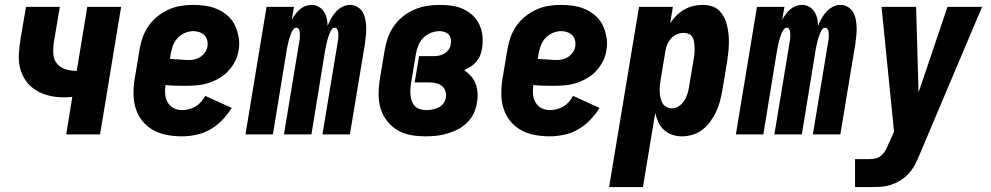

<svg xmlns="http://www.w3.org/2000/svg" viewBox="-20 -548 4040 783"><path d="M250 0 275 -153Q266 -152 257 -151.5Q248 -151 240 -151Q209 -151 180 -158Q151 -165 126.5 -180Q102 -195 85.5 -218.5Q69 -242 62 -270Q55 -298 57 -329Q59 -360 64 -391L86 -520H224L199 -372Q196 -350 197.5 -327.5Q199 -305 212 -289Q225 -273 246 -266Q267 -259 289 -259H293L336 -520H474L388 0Z M722 8Q691 8 661 2.5Q631 -3 605.5 -17Q580 -31 561.5 -53.5Q543 -76 534 -104Q525 -132 524.5 -162.5Q524 -193 529 -225L549 -345Q553 -370 561.5 -394.5Q570 -419 585 -441Q600 -463 621.5 -480.5Q643 -498 667.5 -509Q692 -520 717.5 -524Q743 -528 768 -528Q794 -528 820 -524Q846 -520 869 -509.5Q892 -499 910.5 -482Q929 -465 939 -443Q949 -421 953.5 -395Q958 -369 953 -343Q950 -320 939 -298.5Q928 -277 911.5 -259Q895 -241 873 -228.5Q851 -216 828.5 -209Q806 -202 783 -200Q760 -198 738 -198Q717 -198 696.5 -198.5Q676 -199 655 -201Q652 -183 653.5 -164.5Q655 -146 663.5 -131Q672 -116 687.5 -107.5Q703 -99 722 -99Q736 -99 750 -102.5Q764 -106 777 -113.5Q790 -121 800 -132.5Q810 -144 817 -157L925 -108Q909 -82 887 -59Q865 -36 838 -20.5Q811 -5 781 1.5Q751 8 722 8ZM750 -303Q762 -303 774.5 -306Q787 -309 798 -316.5Q809 -324 816.5 -335Q824 -346 826 -359Q828 -372 825 -384Q822 -396 813.5 -404.5Q805 -413 793 -417Q781 -421 768 -421Q751 -421 733.5 -413.5Q716 -406 703.5 -392Q691 -378 685 -361Q679 -344 676 -327L673 -308Q683 -307 692 -306.5Q701 -306 711 -305.5Q721 -305 730.5 -304Q740 -303 750 -303Z M981 0 1067 -520H1179L1170 -468Q1177 -480 1185 -491Q1193 -502 1203.5 -510.5Q1214 -519 1226 -523.5Q1238 -528 1251 -528Q1266 -528 1279.5 -520.5Q1293 -513 1301 -500.5Q1309 -488 1312.5 -473.5Q1316 -459 1316 -443Q1322 -458 1330.5 -473Q1339 -488 1350.5 -500.5Q1362 -513 1377 -520.5Q1392 -528 1407 -528Q1424 -528 1438 -519.5Q1452 -511 1459.5 -497.5Q1467 -484 1470 -468Q1473 -452 1473.5 -435Q1474 -418 1472 -401.5Q1470 -385 1468 -368L1407 0H1295L1359 -387Q1360 -394 1360 -401Q1360 -408 1359.5 -415Q1359 -422 1355.5 -428.5Q1352 -435 1345 -435Q1337 -435 1332 -427Q1327 -419 1324 -411.5Q1321 -404 1318.5 -396Q1316 -388 1314 -380.5Q1312 -373 1310.5 -365Q1309 -357 1307 -349L1250 0H1138L1202 -387Q1203 -394 1203 -401Q1203 -408 1202.5 -415Q1202 -422 1199 -428.5Q1196 -435 1188 -435Q1181 -435 1175.5 -427Q1170 -419 1167 -411.5Q1164 -404 1161.5 -396Q1159 -388 1157 -380.5Q1155 -373 1153.5 -365Q1152 -357 1150 -349L1093 0Z M1717 8Q1686 8 1656.5 3Q1627 -2 1602 -16.5Q1577 -31 1559 -54Q1541 -77 1532.5 -104.5Q1524 -132 1524 -163Q1524 -194 1529 -225L1549 -345Q1553 -370 1562 -395Q1571 -420 1587 -442.5Q1603 -465 1624.5 -482Q1646 -499 1671 -509.5Q1696 -520 1722 -524Q1748 -528 1773 -528Q1799 -528 1823.5 -524.5Q1848 -521 1869.5 -511Q1891 -501 1908 -485Q1925 -469 1935 -447.5Q1945 -426 1947.5 -401.5Q1950 -377 1946 -351Q1944 -337 1938.5 -323Q1933 -309 1923 -297Q1913 -285 1899.5 -276.5Q1886 -268 1873 -262Q1888 -252 1900.5 -238Q1913 -224 1919.5 -206.5Q1926 -189 1927.5 -169.5Q1929 -150 1925 -130Q1922 -108 1912.5 -87Q1903 -66 1886 -49Q1869 -32 1848 -21Q1827 -10 1805 -3.5Q1783 3 1761 5.5Q1739 8 1717 8ZM1719 -99Q1731 -99 1743.5 -101.5Q1756 -104 1768 -109.5Q1780 -115 1788 -126Q1796 -137 1798 -149Q1801 -163 1796.5 -176.5Q1792 -190 1781.5 -198Q1771 -206 1757 -209Q1743 -212 1729 -212H1671L1689 -319H1747Q1758 -319 1769.5 -321Q1781 -323 1791.5 -329Q1802 -335 1809.5 -345.5Q1817 -356 1818 -367Q1820 -378 1818.5 -388.5Q1817 -399 1810.5 -406.5Q1804 -414 1793.5 -417.5Q1783 -421 1773 -421Q1755 -421 1737 -414Q1719 -407 1706 -393.5Q1693 -380 1686 -362.5Q1679 -345 1676 -327L1656 -207Q1654 -194 1653.5 -181.5Q1653 -169 1654.5 -156.5Q1656 -144 1660.5 -133Q1665 -122 1673.5 -114Q1682 -106 1694 -102.5Q1706 -99 1719 -99Z M2222 8Q2191 8 2161 2.5Q2131 -3 2105.5 -17Q2080 -31 2061.5 -53.5Q2043 -76 2034 -104Q2025 -132 2024.5 -162.5Q2024 -193 2029 -225L2049 -345Q2053 -370 2061.5 -394.5Q2070 -419 2085 -441Q2100 -463 2121.5 -480.5Q2143 -498 2167.5 -509Q2192 -520 2217.5 -524Q2243 -528 2268 -528Q2294 -528 2320 -524Q2346 -520 2369 -509.5Q2392 -499 2410.5 -482Q2429 -465 2439 -443Q2449 -421 2453.5 -395Q2458 -369 2453 -343Q2450 -320 2439 -298.5Q2428 -277 2411.5 -259Q2395 -241 2373 -228.5Q2351 -216 2328.5 -209Q2306 -202 2283 -200Q2260 -198 2238 -198Q2217 -198 2196.5 -198.5Q2176 -199 2155 -201Q2152 -183 2153.5 -164.5Q2155 -146 2163.5 -131Q2172 -116 2187.5 -107.5Q2203 -99 2222 -99Q2236 -99 2250 -102.5Q2264 -106 2277 -113.5Q2290 -121 2300 -132.5Q2310 -144 2317 -157L2425 -108Q2409 -82 2387 -59Q2365 -36 2338 -20.5Q2311 -5 2281 1.5Q2251 8 2222 8ZM2250 -303Q2262 -303 2274.5 -306Q2287 -309 2298 -316.5Q2309 -324 2316.5 -335Q2324 -346 2326 -359Q2328 -372 2325 -384Q2322 -396 2313.5 -404.5Q2305 -413 2293 -417Q2281 -421 2268 -421Q2251 -421 2233.5 -413.5Q2216 -406 2203.5 -392Q2191 -378 2185 -361Q2179 -344 2176 -327L2173 -308Q2183 -307 2192 -306.5Q2201 -306 2211 -305.5Q2221 -305 2230.5 -304Q2240 -303 2250 -303Z M2464 215 2586 -520H2724L2713 -453Q2724 -470 2738.5 -484.5Q2753 -499 2770.5 -509Q2788 -519 2807 -523.5Q2826 -528 2845 -528Q2864 -528 2881.5 -523Q2899 -518 2911.5 -506Q2924 -494 2932.5 -478Q2941 -462 2945 -444.5Q2949 -427 2951 -408.5Q2953 -390 2952.5 -371Q2952 -352 2950 -333Q2948 -314 2945 -295L2925 -175Q2921 -154 2915.5 -133Q2910 -112 2900 -91.5Q2890 -71 2876.5 -52Q2863 -33 2844.5 -19Q2826 -5 2804 1.5Q2782 8 2761 8Q2740 8 2721 1.5Q2702 -5 2687.5 -18.5Q2673 -32 2665 -49.5Q2657 -67 2652 -87L2602 215ZM2720 -106Q2735 -106 2748.5 -115Q2762 -124 2770.5 -137.5Q2779 -151 2783.5 -165.5Q2788 -180 2790 -194L2810 -314Q2812 -325 2812.5 -335.5Q2813 -346 2812.5 -356.5Q2812 -367 2810.5 -377.5Q2809 -388 2804 -396.5Q2799 -405 2789.5 -409.5Q2780 -414 2769 -414Q2755 -414 2741.5 -408.5Q2728 -403 2718 -392.5Q2708 -382 2702 -368.5Q2696 -355 2694 -342L2674 -222Q2672 -209 2671 -197Q2670 -185 2670.5 -173Q2671 -161 2673.5 -149Q2676 -137 2681.5 -127.5Q2687 -118 2697.5 -112Q2708 -106 2720 -106Z M2981 0 3067 -520H3179L3170 -468Q3177 -480 3185 -491Q3193 -502 3203.5 -510.5Q3214 -519 3226 -523.5Q3238 -528 3251 -528Q3266 -528 3279.5 -520.5Q3293 -513 3301 -500.5Q3309 -488 3312.5 -473.5Q3316 -459 3316 -443Q3322 -458 3330.5 -473Q3339 -488 3350.5 -500.5Q3362 -513 3377 -520.5Q3392 -528 3407 -528Q3424 -528 3438 -519.5Q3452 -511 3459.5 -497.5Q3467 -484 3470 -468Q3473 -452 3473.5 -435Q3474 -418 3472 -401.5Q3470 -385 3468 -368L3407 0H3295L3359 -387Q3360 -394 3360 -401Q3360 -408 3359.5 -415Q3359 -422 3355.5 -428.5Q3352 -435 3345 -435Q3337 -435 3332 -427Q3327 -419 3324 -411.5Q3321 -404 3318.5 -396Q3316 -388 3314 -380.5Q3312 -373 3310.5 -365Q3309 -357 3307 -349L3250 0H3138L3202 -387Q3203 -394 3203 -401Q3203 -408 3202.5 -415Q3202 -422 3199 -428.5Q3196 -435 3188 -435Q3181 -435 3175.5 -427Q3170 -419 3167 -411.5Q3164 -404 3161.5 -396Q3159 -388 3157 -380.5Q3155 -373 3153.5 -365Q3152 -357 3150 -349L3093 0Z M3467 215V101H3527Q3540 101 3553 97.5Q3566 94 3576 84.5Q3586 75 3592.5 63Q3599 51 3604 38L3626 -11L3575 -520H3716L3726 -171L3844 -520H3985L3730 83Q3722 103 3711.5 123Q3701 143 3686 159.5Q3671 176 3651.5 188Q3632 200 3610.5 206.5Q3589 213 3568.5 214Q3548 215 3527 215Z"/></svg>

Font: Iosevka SS18 Heavy
Style: Italic
Weight: 900
Italic angle: -9°
Monospace: yes
Designer: Belleve Invis
Foundry: Belleve Invis
Version: Version 25.1.1; ttfautohint (v1.8.4)